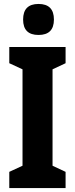

<svg xmlns="http://www.w3.org/2000/svg" viewBox="-20 -952 379 972"><path d="M312 0H27V-82L94 -113V-601L27 -632V-714H312V-632L246 -601V-113L312 -82ZM175 -932Q253 -932 253 -853Q253 -775 175 -775Q97 -775 97 -853Q97 -932 175 -932Z"/></svg>

Font: Noto Sans Arabic ExtCond ExtBd
Style: Regular
Weight: 800
Width: 2
Designer: Monotype Design Team, Nadine Chahine, Nizar Qandah and Khaled Hosny
Foundry: Monotype Imaging Inc.
Version: Version 2.012; ttfautohint (v1.8.4.7-5d5b)